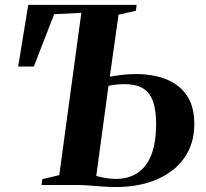

<svg xmlns="http://www.w3.org/2000/svg" viewBox="-20 -763 848 792"><path d="M457 8.5Q428.5 8.5 400.2 6.2Q372 4 345 2Q318 0 294 0H151.5L154.5 -24L224.5 -40.5L315.5 -710L203.5 -704.5L119.5 -488.5H55L96.5 -743H543.5L540.5 -718.5L469 -702.5L433 -447Q456.5 -451 483.2 -454.2Q510 -457.5 539.5 -457.5Q610.5 -457.5 665 -436.2Q719.5 -415 750.5 -369.5Q781.5 -324 781.5 -252Q781.5 -169.5 740 -111.2Q698.5 -53 625.2 -22.2Q552 8.5 457 8.5ZM457 -25Q509.5 -25 547 -49.5Q584.5 -74 604.2 -124.2Q624 -174.5 624 -251Q624 -311.5 610 -347.8Q596 -384 567.2 -400Q538.5 -416 492.5 -416Q479 -416 467.5 -415Q456 -414 446.2 -412.5Q436.5 -411 427.5 -409L377 -37Q395 -32.5 415.8 -28.8Q436.5 -25 457 -25Z"/></svg>

Font: Merriweather 120pt
Style: Bold Italic
Weight: 700
Italic angle: -7.8°
Version: Version 2.101